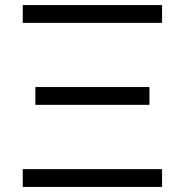

<svg xmlns="http://www.w3.org/2000/svg" viewBox="-20 -740 732 760"><path d="M70 -649.5V-720H621.5V-649.5ZM120 -325V-395.5H571.5V-325ZM70 0V-70.5H621.5V0Z"/></svg>

Font: Cns Manrope
Style: Regular
Weight: 400
Designer: Mikhail Sharanda
Foundry: Mikhail Sharanda
Version: Version 4.504